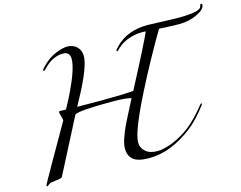

<svg xmlns="http://www.w3.org/2000/svg" viewBox="-124 -1129 1699 1354"><g transform="rotate(-15 725.0 -451.5)"><path d="M810 24Q726 24 693 -4.5Q660 -33 660 -84Q660 -100 663.5 -119Q667 -138 676 -162.5Q685 -187 692 -205Q699 -223 715.5 -256.5Q732 -290 740 -305.5Q748 -321 769 -362Q790 -403 797 -416Q770 -429 654 -429Q421 -429 386 -409Q386 -408 384.5 -405.5Q383 -403 382 -402Q192 -35 180 -10Q176 -3 164.5 0.5Q153 4 131.5 6Q110 8 101 10Q85 13 75.5 21.5Q66 30 62 30Q58 30 58 24Q58 18 129 -106Q220 -264 292 -391Q289 -410 283.5 -427.5Q278 -445 278 -450Q278 -460 284 -460Q306 -460 330 -459Q375 -543 387 -569Q461 -724 461 -793Q461 -846 411 -846Q338 -846 274 -782Q254 -762 252 -762Q246 -762 246 -768Q246 -774 268 -796Q312 -842 365 -864Q418 -886 454 -886Q493 -886 521 -860.5Q549 -835 549 -791Q549 -718 458 -544Q452 -532 411 -457Q454 -456 583 -456Q754 -457 822 -463Q977 -757 1016 -846Q997 -847 987 -847Q940 -847 890.5 -830Q841 -813 809 -782Q789 -762 787 -762Q781 -762 781 -768Q781 -774 803 -796Q891 -886 1039 -886Q1052 -886 1139 -882.5Q1226 -879 1265 -879Q1424 -879 1432 -915Q1435 -933 1442 -933Q1450 -933 1450 -924Q1450 -892 1390 -863Q1330 -834 1259 -834Q1209 -834 1111 -840Q999 -650 896 -448Q761 -182 761 -103Q761 -63 791.5 -36Q822 -9 877 -9Q929 -9 995.5 -37Q1062 -65 1118 -108Q1180 -156 1254 -248Q1258 -254 1262 -254Q1266 -254 1266 -250Q1266 -248 1264 -244Q1196 -152 1126 -98Q966 24 810 24Z"/></g></svg>

Font: Miama Nueva
Style: Medium
Weight: 400
Italic angle: -28°
Version: Version 1.0